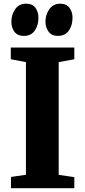

<svg xmlns="http://www.w3.org/2000/svg" viewBox="-20 -994 450 1014"><path d="M105.5 -804.5Q72.5 -804.5 56.2 -826.2Q40 -848 40 -878.5Q40 -915.5 59.2 -944Q78.5 -972.5 113.5 -974.5H117.5Q152 -974.5 167.5 -952.5Q183 -930.5 183 -900.5Q183 -860.5 163.8 -832.8Q144.5 -805 108.5 -804.5ZM285.5 -804.5Q252 -804.5 236 -827.5Q220 -850.5 220 -878.5Q220 -915.5 239.5 -944Q259 -972.5 294.5 -974.5H297.5Q331.5 -974.5 347.2 -952.5Q363 -930.5 363 -900.5Q363 -860.5 344 -833Q325 -805.5 289 -804.5ZM117 -71V-666L37 -681V-743H372.5V-681L290 -666V-70.5L372.5 -58.5V0H38V-59.5Z"/></svg>

Font: Merriweather 36pt Black
Style: Regular
Weight: 900
Version: Version 2.100